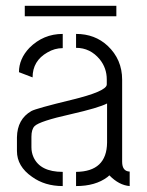

<svg xmlns="http://www.w3.org/2000/svg" viewBox="-20 -628 494 647"><path d="M63.5 -573.2V-608.4H372.1V-573.2ZM37.1 -119.1Q37.1 -67.4 87.9 -32.2Q130.9 -1 191.4 -1V-48.8Q115.2 -48.8 92.8 -98.6Q85.9 -114.3 85.9 -131.8V-167Q85.9 -192.4 96.7 -203.1Q113.3 -219.7 218.8 -243.2Q312.5 -264.6 340.8 -279.3V-147.5Q339.8 -49.8 236.3 -48.8V-1Q301.8 -1 341.8 -31.2Q345.7 -34.2 348.6 -37.1Q380.9 -3.9 417 -1V-49.8Q391.6 -50.8 391.6 -83V-359.4Q391.6 -427.7 342.8 -473.6Q299.8 -513.7 236.3 -513.7V-466.8Q284.2 -466.8 316.4 -427.7Q339.8 -398.4 339.8 -360.4V-343.8Q340.8 -320.3 218.8 -291Q102.5 -262.7 85.9 -253.9Q38.1 -226.6 37.1 -165ZM43.9 -384.8 89.8 -367.2Q89.8 -422.9 139.6 -451.2Q164.1 -465.8 191.4 -465.8V-513.7Q126 -513.7 79.1 -466.8Q43.9 -429.7 43.9 -384.8Z"/></svg>

Font: Post No Bills Jaffna
Style: Regular
Weight: 400
Designer: Kosala Senevirathne, Siva Puranthara, Lasantha Premarathna, Tharique Azeez
Foundry: Mooniak
Version: Version 1.220 ; ttfautohint (v1.6)